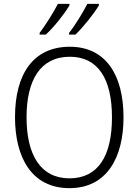

<svg xmlns="http://www.w3.org/2000/svg" viewBox="-20 -968 721 998"><path d="M494 -940V-948H434C414 -908 371 -837 339 -797V-788H372C413 -827 471 -900 494 -940ZM341 -940V-948H281C260 -907 218 -839 186 -797V-788H218C262 -828 318 -900 341 -940ZM622 -358C622 -578 530 -725 343 -725C155 -725 58 -586 58 -359C58 -149 145 10 341 10C534 10 622 -147 622 -358ZM118 -358C118 -552 190 -673 343 -673C489 -673 562 -559 562 -358C562 -160 492 -41 341 -41C191 -41 118 -163 118 -358Z"/></svg>

Font: Noto Sans Gujarati SemiCondensed Light
Style: Regular
Weight: 300
Width: 4
Designer: Jelle Bosma - Monotype Design Team, Universal Thirst
Foundry: Monotype Imaging Inc.
Version: Version 2.106